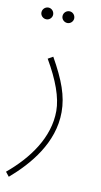

<svg xmlns="http://www.w3.org/2000/svg" viewBox="-100 -581 447 852"><g transform="rotate(10 123.5 -155.0)"><path d="M142 -487C156 -487 168 -499 168 -513C168 -528 156 -540 142 -540C127 -540 115 -528 115 -513C115 -499 127 -487 142 -487ZM47 -487C61 -487 73 -499 73 -513C73 -528 61 -540 47 -540C32 -540 20 -528 20 -513C20 -499 32 -487 47 -487ZM4 230C90 156 185 46 185 -93C185 -166 160 -233 106 -329L83 -316C134 -229 161 -154 161 -94C161 26 83 131 -12 210Z"/></g></svg>

Font: Noto Sans Arabic UI XCn Th
Style: Regular
Weight: 100
Width: 2
Designer: Monotype Design Team, Nadine Chahine and Nizar Qandah
Foundry: Monotype Imaging Inc.
Version: Version 2.010